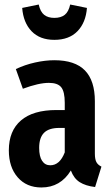

<svg xmlns="http://www.w3.org/2000/svg" viewBox="-20 -812 493 848"><path d="M428 -76 400 14Q358 9 332 -7.5Q306 -24 293 -59Q247 16 163 16Q97 16 58 -29Q19 -74 19 -148Q19 -234 72.5 -280Q126 -326 229 -326H266V-358Q266 -407 250.5 -426.5Q235 -446 196 -446Q151 -446 81 -420L50 -507Q90 -526 135 -536Q180 -546 220 -546Q311 -546 355 -501Q399 -456 399 -365V-134Q399 -109 405.5 -96.5Q412 -84 428 -76ZM266 -139V-247H242Q196 -247 174.5 -225.5Q153 -204 153 -159Q153 -121 166 -101.5Q179 -82 202 -82Q244 -82 266 -139ZM78 -777 151 -792Q158 -760 175 -746.5Q192 -733 220 -733Q249 -733 266 -746.5Q283 -760 290 -792L364 -777Q359 -712 322 -674Q285 -636 220 -636Q156 -636 119.5 -674Q83 -712 78 -777Z"/></svg>

Font: Fira Sans Compressed SemiBold
Style: Regular
Weight: 600
Width: 1
Designer: bBox Type GmbH & Carrois Corporate GbR & Edenspiekermann AG
Foundry: bBox Type GmbH & Carrois Corporate GbR & Edenspiekermann AG
Version: Version 4.301